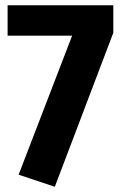

<svg xmlns="http://www.w3.org/2000/svg" viewBox="-20 -696 466 732"><path d="M412 -571 189 16 51 -30 255 -560H9V-676H412Z"/></svg>

Font: Fira Sans Condensed
Style: Bold
Weight: 700
Width: 3
Designer: bBox Type GmbH & Carrois Corporate GbR & Edenspiekermann AG
Foundry: bBox Type GmbH & Carrois Corporate GbR & Edenspiekermann AG
Version: Version 4.301